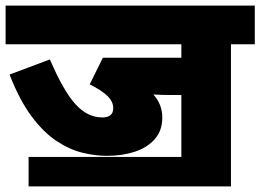

<svg xmlns="http://www.w3.org/2000/svg" viewBox="-20 -642 929 685"><path d="M82 -82H627V-303H590Q573 -303 556.5 -303.5Q540 -304 527 -305Q559 -270 559 -222Q559 -176 532 -145.5Q505 -115 460.5 -100.5Q416 -86 361 -86Q320 -86 274.5 -97Q229 -108 182.5 -138.5Q136 -169 93 -226.5Q50 -284 14 -376L158 -430Q206 -318 249 -270.5Q292 -223 345 -223Q384 -223 384 -256Q384 -279 364 -299Q344 -319 300 -341L347 -436H627V-484H0V-622H889V-484H804V23H82Z"/></svg>

Font: Noto Sans Devanagari UI Black
Style: Regular
Weight: 900
Designer: Jelle Bosma - Monotype Design Team
Foundry: Monotype Imaging Inc.
Version: Version 2.003; ttfautohint (v1.8.4.7-5d5b)